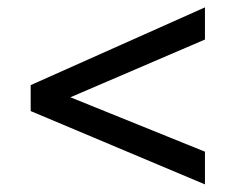

<svg xmlns="http://www.w3.org/2000/svg" viewBox="-20 -544 626 510"><path d="M524.4 -54.2 61.5 -249V-317.9L524.4 -524.4V-439L167 -285.6L524.4 -141.1Z"/></svg>

Font: Shanti
Style: Regular
Weight: 400
Designer: Vernon Adams
Foundry: Vernon Adams
Version: Version 1.100; ttfautohint (v1.8.4)